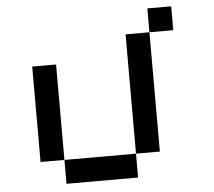

<svg xmlns="http://www.w3.org/2000/svg" viewBox="-58 -939 1116 1002"><g transform="rotate(-5 500.0 -437.5)"><path d="M750 -875H875V-750H750ZM750 -750V-125H625V-750ZM625 -125V0H250V-125ZM250 -125H125V-625H250Z"/></g></svg>

Font: Dogica Pixel
Style: Regular
Weight: 400
Designer: Roberto Mocci
Version: Version 001.000